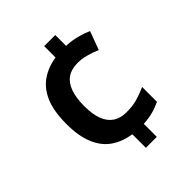

<svg xmlns="http://www.w3.org/2000/svg" viewBox="-204 -847 980 980"><g transform="rotate(-45 286.0 -357.0)"><path d="M359 -646Q402 -644 437 -634.5Q472 -625 499 -613L462 -513Q431 -526 399.5 -534.5Q368 -543 339 -543Q294 -543 265 -523Q236 -503 221.5 -463Q207 -423 207 -363Q207 -303 222 -264.5Q237 -226 266 -207Q295 -188 337 -188Q383 -188 416 -197.5Q449 -207 485 -223V-116Q456 -102 425.5 -94Q395 -86 358 -84V10H279V-88Q217 -97 172 -128Q127 -159 102.5 -217Q78 -275 78 -362Q78 -455 103 -513Q128 -571 173.5 -602Q219 -633 279 -642V-724H359Z"/></g></svg>

Font: Noto Sans Armenian SemiBold
Style: Regular
Weight: 600
Designer: Monotype Design Team
Foundry: Monotype Imaging Inc.
Version: Version 2.007